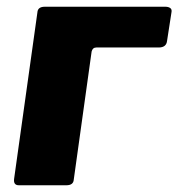

<svg xmlns="http://www.w3.org/2000/svg" viewBox="-20 -550 530 570"><path d="M36 0Q19 0 22 -20L91 -513Q92 -530 113 -530H471Q480 -530 485.5 -526Q491 -522 489 -513L476 -429Q474 -409 451 -409H266Q255 -409 252 -397L199 -17Q198 0 177 0Z"/></svg>

Font: Libre Franklin ExtraBold
Style: Italic
Weight: 800
Italic angle: -8°
Designer: Pablo Impallari, Rodrigo Fuenzalida, Nhung Nguyen
Foundry: Impallari Type
Version: Version 3.000